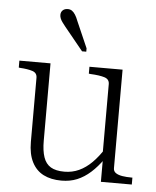

<svg xmlns="http://www.w3.org/2000/svg" viewBox="-54 -804 698 860"><g transform="rotate(5 295.0 -374.0)"><path d="M160 -509V-161Q160 -116 170 -87Q180 -58 202.5 -44.5Q225 -31 264 -31Q299 -31 329.5 -45Q360 -59 387 -86Q414 -113 438 -151L439 -104Q413 -67 384.5 -41.5Q356 -16 324.5 -3Q293 10 254 10Q207 10 173.5 -7Q140 -24 121.5 -60Q103 -96 103 -151V-439Q103 -461 82 -468Q61 -475 25 -477L20 -478V-509ZM484 -509V-66Q484 -52 495 -44.5Q506 -37 524.5 -34Q543 -31 567 -31H570V0H431V-112L428 -116V-439Q428 -461 406 -468Q384 -475 343 -477L335 -478V-509ZM263 -709 315 -590V-575H296L212 -678Q205 -687 198.5 -695.5Q192 -704 188.5 -712.5Q185 -721 185 -729Q185 -742 193.5 -750Q202 -758 216 -758Q227 -758 235 -752.5Q243 -747 250 -736Q257 -725 263 -709Z"/></g></svg>

Font: Roboto Serif 36pt ExtraLight
Style: Regular
Weight: 250
Designer: Greg Gazdowicz
Foundry: Commercial Type
Version: Version 1.008